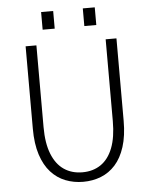

<svg xmlns="http://www.w3.org/2000/svg" viewBox="-59 -914 767 975"><g transform="rotate(-5 325.0 -427.0)"><path d="M326 11Q278 11 235.8 -5.5Q193.5 -22 161.8 -57Q130 -92 112 -147.5Q94 -203 94 -280V-700H149V-283Q149 -200.5 170.8 -146Q192.5 -91.5 232.2 -64.5Q272 -37.5 326 -37.5Q380.5 -37.5 420 -64.5Q459.5 -91.5 480.8 -146Q502 -200.5 502 -283V-700H557V-280Q557 -203 539.2 -147.5Q521.5 -92 490 -57Q458.5 -22 416.5 -5.5Q374.5 11 326 11ZM187.5 -866.5H249V-776.5H187.5ZM400 -866.5H461V-776.5H400Z"/></g></svg>

Font: Trispace Thin ExtraLight
Style: Regular
Weight: 250
Version: Version 1.210